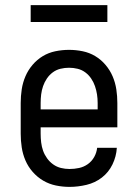

<svg xmlns="http://www.w3.org/2000/svg" viewBox="-20 -723 540 751"><path d="M252 8Q225 8 198.5 2.5Q172 -3 149 -16.5Q126 -30 108 -50.5Q90 -71 79.5 -95.5Q69 -120 65 -146.5Q61 -173 61 -200V-320Q61 -347 65 -373.5Q69 -400 79.5 -424.5Q90 -449 107.5 -469.5Q125 -490 147.5 -503.5Q170 -517 196.5 -522.5Q223 -528 250 -528Q277 -528 303.5 -522.5Q330 -517 352.5 -503.5Q375 -490 392.5 -469.5Q410 -449 420.5 -424.5Q431 -400 435 -373.5Q439 -347 439 -320V-225H139V-200Q139 -183 141 -166Q143 -149 148.5 -133.5Q154 -118 164 -104Q174 -90 188 -80Q202 -70 218.5 -66Q235 -62 252 -62Q271 -62 289.5 -66Q308 -70 323.5 -81Q339 -92 348.5 -109Q358 -126 360 -145H437Q435 -111 420 -80Q405 -49 378.5 -28.5Q352 -8 318.5 0Q285 8 252 8ZM362 -295V-320Q362 -337 359.5 -353.5Q357 -370 351.5 -386Q346 -402 336.5 -416Q327 -430 313.5 -440Q300 -450 283.5 -454Q267 -458 250 -458Q233 -458 216.5 -454Q200 -450 186.5 -440Q173 -430 163.5 -416Q154 -402 148.5 -386Q143 -370 141 -353.5Q139 -337 139 -320V-295ZM400 -637H100V-703H400Z"/></svg>

Font: Iosevka Curly Slab
Style: Regular
Weight: 400
Monospace: yes
Designer: Belleve Invis
Foundry: Belleve Invis
Version: Version 22.1.2; ttfautohint (v1.8.4)